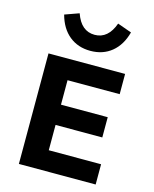

<svg xmlns="http://www.w3.org/2000/svg" viewBox="-133 -1011 881 1099"><g transform="rotate(15 307.0 -461.5)"><path d="M87 0V-655H541V-535H232V-390H509V-270H232V-120H542V0ZM314 -826Q354 -826 382.5 -850.5Q411 -875 428 -923L512 -893Q491 -815 439.5 -773Q388 -731 314 -731Q240 -731 188.5 -773Q137 -815 116 -893L200 -923Q217 -874 245.5 -850Q274 -826 314 -826Z"/></g></svg>

Font: Intel One Mono
Style: Bold
Weight: 700
Monospace: yes
Designer: Fred Shallcrass
Foundry: Frere-Jones Type LLC
Version: Version 1.400;hotconv 1.1.0;makeotfexe 2.6.0;FJTRelease1.4